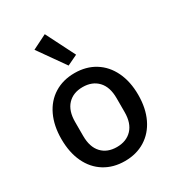

<svg xmlns="http://www.w3.org/2000/svg" viewBox="-199 -949 987 1080"><g transform="rotate(-30 294.5 -409.0)"><path d="M354 -643 287 -611 165 -784 259 -831ZM45 -273Q45 -359 75.5 -423.5Q106 -488 162.5 -523Q219 -558 294 -558Q369 -558 425.5 -523Q482 -488 513 -423.5Q544 -359 544 -273Q544 -186 513 -121.5Q482 -57 425.5 -22Q369 13 294 13Q219 13 162.5 -22Q106 -57 75.5 -121.5Q45 -186 45 -273ZM429 -227V-318Q429 -390 392.5 -428.5Q356 -467 294 -467Q232 -467 196 -428.5Q160 -390 160 -318V-227Q160 -155 196 -116.5Q232 -78 294 -78Q356 -78 392.5 -116.5Q429 -155 429 -227Z"/></g></svg>

Font: IBM Plex Sans JP Medium
Style: Regular
Weight: 500
Designer: Mike Abbink; Paul van der Laan; Pieter van Rosmalen; Wujin Sim; Yejin Wi; Jinhee Kim; Boomi Park; Yona Kim; Kichan Ma
Foundry: Sandoll Inc.
Version: Version 1.001